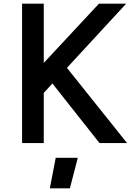

<svg xmlns="http://www.w3.org/2000/svg" viewBox="-20 -778 741 1044"><path d="M100 0ZM265 -324 218 -273V0H100V-758H218V-436L518 -758H666L344 -409L671 0H521ZM283 80H403L360 246H251Z"/></svg>

Font: Biryani SemiBold
Style: Regular
Weight: 600
Designer: Dan Reynolds and Mathieu Réguer
Foundry: Dan Reynolds and Mathieu Réguer
Version: Version 1.004; ttfautohint (v1.1) -l 5 -r 5 -G 72 -x 0 -D la